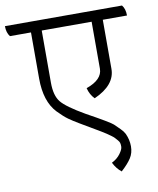

<svg xmlns="http://www.w3.org/2000/svg" viewBox="-110 -667 741 898"><g transform="rotate(-10 260.5 -218.0)"><path d="M141 -550V-302Q141 -241 165.5 -210.5Q190 -180 275 -131Q384 -71 397.5 -58Q411 -45 424.5 -31.5Q438 -18 444 -6Q458 24 458 55.5Q458 87 442.5 111Q427 135 395 164Q372 146 357 116Q383 103 398 82.5Q413 62 413 49.5Q413 37 411 31Q409 25 403 18Q397 11 391.5 5Q386 -1 375.5 -8.5Q365 -16 357 -21.5Q349 -27 334 -36Q319 -45 309.5 -50.5Q300 -56 281.5 -67Q263 -78 237.5 -93Q212 -108 191.5 -122.5Q171 -137 143 -166Q90 -222 90 -331V-550H-10Q-25 -569 -25 -600H531Q546 -582 546 -550H431V-317Q431 -240 330 -195Q309 -216 301 -248Q378 -275 378 -327V-550Z"/></g></svg>

Font: Karma Light
Style: Regular
Weight: 300
Designer: Joana Correia
Foundry: Indian Type Foundry
Version: Version 1.202;PS 1.0;hotconv 1.0.78;makeotf.lib2.5.61930; tt